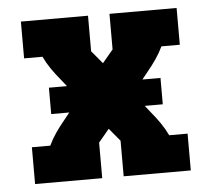

<svg xmlns="http://www.w3.org/2000/svg" viewBox="-44 -577 687 624"><g transform="rotate(-5 300.0 -265.0)"><path d="M46 0V-120H106Q116 -141 129 -160Q142 -179 157 -197L177 -222H118V-308H177L157 -333Q142 -351 129 -370Q116 -389 106 -410H46V-530H265V-414Q266 -413 267 -411.5Q268 -410 270 -408L300 -372L330 -408L331 -409Q332 -410 333 -411.5Q334 -413 335 -414V-530H554V-410H494Q484 -389 471 -370Q458 -351 443 -333L423 -308H482V-222H423L443 -197Q458 -179 471 -160Q484 -141 494 -120H554V0H335V-116Q334 -117 333 -118.5Q332 -120 330 -122L300 -158L270 -122Q268 -120 267 -118.5Q266 -117 265 -116V0Z"/></g></svg>

Font: Iosevka Curly Slab HvEx
Style: Regular
Weight: 900
Width: 7
Monospace: yes
Designer: Belleve Invis
Foundry: Belleve Invis
Version: Version 11.1.0; ttfautohint (v1.8.3)